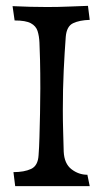

<svg xmlns="http://www.w3.org/2000/svg" viewBox="-20 -637 355 657"><path d="M32 0 26 -48Q63 -48 86.5 -59Q110 -70 112 -106Q114 -131 115 -168Q116 -205 117 -249Q118 -293 118 -335Q118 -388 117 -431.5Q116 -475 115 -491Q114 -514 108.5 -531Q103 -548 85.5 -557.5Q68 -567 30 -567L23 -616Q85 -613 141 -613Q180 -613 215 -614.5Q250 -616 281 -617L287 -569Q252 -568 230 -557.5Q208 -547 205 -511Q201 -458 198 -395.5Q195 -333 195 -260Q195 -224 196 -191Q197 -158 198 -118Q200 -77 224.5 -58Q249 -39 279 -39L287 0Z"/></svg>

Font: Maname
Style: Regular
Weight: 400
Designer: Pathum Egodawatta
Foundry: mooniak
Version: Version 1.000; ttfautohint (v1.8.4.7-5d5b)